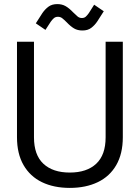

<svg xmlns="http://www.w3.org/2000/svg" viewBox="-20 -904 682 938"><path d="M63 -234V-700H146V-233Q146 -147 192 -104Q238 -61 321 -61Q404 -61 450 -104Q496 -147 496 -233V-700H580V-234Q580 -153 548 -97.5Q516 -42 457.5 -14Q399 14 321 14Q243 14 185 -14Q127 -42 95 -97.5Q63 -153 63 -234ZM202 -758 155 -790 187 -840Q200 -859 217 -871.5Q234 -884 260 -884Q283 -884 300.5 -874Q318 -864 337 -844Q350 -831 359 -823.5Q368 -816 380 -816Q392 -816 399.5 -823Q407 -830 414 -840L440 -881L487 -849L455 -799Q443 -781 426 -768Q409 -755 383 -755Q359 -755 342 -765Q325 -775 306 -795Q293 -808 284 -815Q275 -822 263 -822Q251 -822 243 -815Q235 -808 228 -798Z"/></svg>

Font: Space Grotesk Frontify
Style: Regular
Weight: 400
Designer: Florian Karsten
Version: Version 2.000